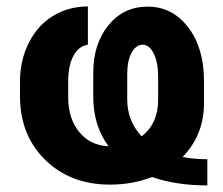

<svg xmlns="http://www.w3.org/2000/svg" viewBox="-20 -558 686 591"><path d="M618.2 12.7Q521 12.7 448.2 -13.2Q388.2 10.3 318.8 10.3Q196.8 10.3 119.1 -65.9Q41.5 -142.1 41.5 -262.2V-306.2Q41.5 -372.1 68.6 -426Q95.7 -480 143.3 -509Q190.9 -538.1 250.5 -538.1V-420.4Q222.2 -416.5 206.1 -386.2Q189.9 -356 189.9 -307.1V-258.3Q189.9 -192.9 224.1 -151.4Q258.3 -109.9 314 -107.9Q267.1 -170.9 267.1 -259.8V-335Q267.1 -422.9 313.7 -480.2Q360.4 -537.6 434.1 -537.6Q510.7 -537.6 559.3 -473.9Q607.9 -410.2 607.9 -309.1V-240.2Q607.9 -142.6 542 -74.7Q577.1 -67.9 618.2 -67.9ZM371.6 -252.4Q371.6 -185.5 416 -138.2Q466.8 -177.7 466.8 -250.5V-321.3Q466.8 -366.2 453.1 -393.3Q439.5 -420.4 419.4 -420.4Q398.9 -420.4 385.3 -396Q371.6 -371.6 371.6 -329.1Z"/></svg>

Font: RobotoInd
Style: Bold
Weight: 700
Designer: Google
Version: Version 2.001150; 2014